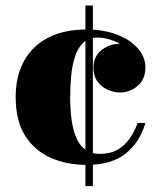

<svg xmlns="http://www.w3.org/2000/svg" viewBox="-20 -574 578 680"><path d="M286 10Q216.5 10 159.8 -15Q103 -40 69.2 -93Q35.5 -146 35.5 -230Q35.5 -304 65 -357.8Q94.5 -411.5 150.5 -440.5Q206.5 -469.5 285.5 -469.5Q347.5 -469.5 394.8 -451.2Q442 -433 468.5 -402.2Q495 -371.5 495 -335Q495 -294 468 -270.2Q441 -246.5 404.5 -246.5Q383 -246.5 361.2 -256.2Q339.5 -266 325.2 -285.2Q311 -304.5 311 -334Q311 -374 339.5 -396.5Q368 -419 404.5 -419Q439.5 -419 466.8 -397Q494 -375 494 -335H468Q468 -358 454.2 -377.5Q440.5 -397 418.5 -411.2Q396.5 -425.5 371.8 -433.2Q347 -441 325 -441Q293 -441 273.8 -421.8Q254.5 -402.5 244.8 -371Q235 -339.5 231.8 -302.5Q228.5 -265.5 228.5 -230Q228.5 -187 233.5 -150.2Q238.5 -113.5 250 -86.5Q261.5 -59.5 281.8 -44.2Q302 -29 333 -29Q370.5 -29 396.2 -43.8Q422 -58.5 439.2 -83.2Q456.5 -108 467.5 -138.5H495Q475.5 -71 425.5 -30.5Q375.5 10 286 10ZM282.5 85V-554.5H309V85Z"/></svg>

Font: Bodoni Moda 9pt ExtraBold
Style: Regular
Weight: 800
Designer: Owen Earl
Foundry: indestructible type
Version: Version 2.005